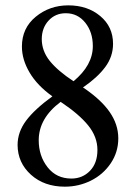

<svg xmlns="http://www.w3.org/2000/svg" viewBox="-20 -683 509 714"><path d="M221.2 11.2Q144.5 11.2 95.2 -33.2Q45.9 -77.6 45.4 -143.6Q45.4 -191.9 77.1 -234.4Q108.9 -276.9 174.8 -324.7Q118.7 -364.7 90.1 -413.1Q61.5 -461.4 61.5 -509.8Q61.5 -578.6 113 -620.8Q164.6 -663.1 233.9 -663.1Q305.2 -663.1 352.8 -623.3Q400.4 -583.5 400.4 -520Q400.4 -472.7 371.3 -433.6Q342.3 -394.5 288.6 -357.9Q355.5 -313 387.7 -266.6Q419.9 -220.2 419.9 -168.5Q419.9 -117.2 391.6 -75.4Q363.3 -33.7 317.9 -11.2Q272.5 11.2 221.2 11.2ZM135.3 -538.1Q135.3 -493.7 165 -456.5Q194.8 -419.4 253.4 -380.9Q325.2 -440.4 325.2 -511.7Q325.2 -563.5 297.1 -598.6Q269 -633.8 224.6 -633.8Q186 -633.8 160.9 -606.7Q135.7 -579.6 135.3 -538.1ZM245.6 -19Q286.6 -19 314.5 -47.6Q342.3 -76.2 342.3 -125.5Q342.3 -173.8 308.3 -216.1Q274.4 -258.3 205.6 -304.2Q124 -243.2 124 -161.6Q124 -103 157 -61Q189.9 -19 245.6 -19Z"/></svg>

Font: Elstob 14pt Medium
Style: Regular
Weight: 500
Designer: Peter S. Baker
Version: Version 1.015